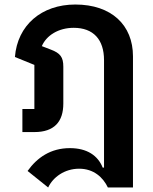

<svg xmlns="http://www.w3.org/2000/svg" viewBox="-20 -584 676 849"><path d="M193 245C214 200 265 162 330 162C395 162 436 201 457 245H568V-335C568 -473 473 -564 313 -564C163 -564 57 -472 46 -332L132 -297V-102H79V0H132C220 0 260 -46 260 -126V-289C260 -331 247 -349 204 -365L165 -380C185 -427 238 -461 306 -461C393 -461 440 -409 440 -318V157H434C413 104 365 71 289 71C204 71 144 113 102 172Z"/></svg>

Font: IBM Plex Thai SemiBold
Style: Regular
Weight: 600
Designer: Mike Abbink, Paul van der Laan, Pieter van Rosmalen, Ben Mitchell, Mark Frömberg
Foundry: Bold Monday
Version: Version 1.0